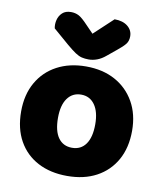

<svg xmlns="http://www.w3.org/2000/svg" viewBox="-84 -808 755 893"><g transform="rotate(10 293.0 -362.0)"><path d="M555 -243Q555 -163 522.5 -105Q490 -47 431.5 -15.5Q373 16 293 16Q214 16 155 -15Q96 -46 63.5 -104Q31 -162 31 -243Q31 -322 64 -380Q97 -438 156 -469.5Q215 -501 293 -501Q372 -501 430.5 -469Q489 -437 522 -379Q555 -321 555 -243ZM293 -368Q252 -368 228.5 -335.5Q205 -303 205 -243Q205 -181 228 -149Q251 -117 293 -117Q335 -117 358 -149.5Q381 -182 381 -243Q381 -302 357.5 -335Q334 -368 293 -368ZM261 -691 295 -656 385 -740Q424 -740 447 -721.5Q470 -703 470 -674Q470 -652 458.5 -637.5Q447 -623 422 -603L377 -566Q358 -550 338 -542.5Q318 -535 298 -535Q280 -535 265.5 -538.5Q251 -542 234.5 -553Q218 -564 192 -586L118 -650Q114 -669 119 -689.5Q124 -710 139 -724Q154 -738 180 -738Q200 -738 216.5 -729.5Q233 -721 261 -691Z"/></g></svg>

Font: Baloo Bhaijaan 2 ExtraBold
Style: Regular
Weight: 800
Designer: Sanskriti Dholi, Noopur Datye and Ek Type
Foundry: Ek Type
Version: Version 1.701